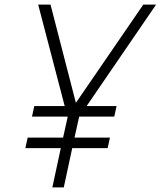

<svg xmlns="http://www.w3.org/2000/svg" viewBox="-20 -820 703 840"><path d="M209 0 246 -172H91L101 -218H256L276 -308L275 -310H120L130 -356H263L147 -800H201L312 -370L607 -800H663L359 -356H490L480 -310H327L326 -308L306 -218H461L451 -172H296L259 0Z"/></svg>

Font: Victor Mono Thin Thin
Style: Italic
Weight: 250
Italic angle: -12°
Monospace: yes
Version: Version 1.561;gftools[0.9.30]